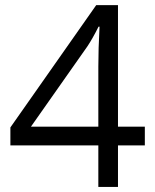

<svg xmlns="http://www.w3.org/2000/svg" viewBox="-20 -738 612 758"><path d="M551.8 -164.1H445.8V0H368.2V-164.1H21V-234.9L359.9 -717.8H445.8V-237.8H551.8ZM368.2 -237.8V-475.1Q368.2 -544.9 373 -632.8H369.1Q345.7 -585.9 325.2 -555.2L102.1 -237.8Z"/></svg>

Font: f0_46866 
Style: Regular
Weight: 400
Foundry: Ascender Corporation
Version: Version 1.10